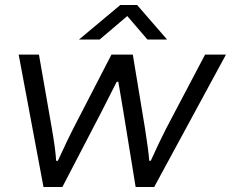

<svg xmlns="http://www.w3.org/2000/svg" viewBox="-20 -743 918 763"><path d="M293.9 -585.9 458 -723.1H524.9L644 -585.9H565.9L485.8 -679.2L376 -585.9ZM152.8 0 54.2 -525.9H134.8L186 -232.9Q200.7 -148.9 203.1 -104H210Q251 -193.4 271 -231.9L422.9 -525.9H507.8L556.2 -232.9Q569.3 -150.4 573.2 -104H579.1Q615.7 -184.6 640.1 -231.9L794.9 -525.9H877.9L592.8 0H519L470.2 -299.8Q466.8 -321.8 459.5 -363.5Q452.1 -405.3 450.2 -418H443.8Q428.7 -387.7 383.8 -299.8L228 0Z"/></svg>

Font: Archivo Expanded Light
Style: Italic
Weight: 300
Width: 7
Italic angle: -10°
Designer: Hector Gatti
Foundry: Omnibus-Type
Version: Version 2.001